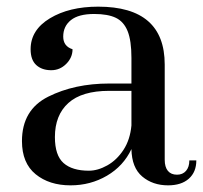

<svg xmlns="http://www.w3.org/2000/svg" viewBox="-20 -547 610 577"><path d="M46 -123Q46 -217 125 -256.5Q204 -296 308 -296H375V-373Q375 -425 363.5 -453.5Q352 -482 328 -493.5Q304 -505 263 -505Q216 -505 193 -486.5Q170 -468 170 -437Q170 -408 198 -399Q198 -374 179 -355Q160 -336 134 -336Q106 -336 89 -351.5Q72 -367 72 -399Q72 -457 130 -492Q188 -527 275 -527Q475 -527 475 -353V-67Q475 -45 484.5 -33.5Q494 -22 512 -22Q529 -22 539 -33.5Q549 -45 549 -65H570Q570 -30 547.5 -10Q525 10 485 10Q439 10 407.5 -16.5Q376 -43 375 -99Q351 -48 301.5 -19Q252 10 192 10Q128 10 87 -23.5Q46 -57 46 -123ZM375 -170V-274H308Q226 -274 185.5 -237.5Q145 -201 145 -135Q145 -80 171 -57Q197 -34 247 -34Q274 -34 302.5 -50Q331 -66 351 -96.5Q371 -127 375 -170Z"/></svg>

Font: Prata
Style: Regular
Weight: 400
Designer: Ivan Petrov
Foundry: Cyreal
Version: Version 2.000